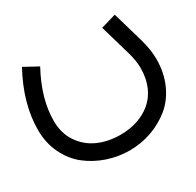

<svg xmlns="http://www.w3.org/2000/svg" viewBox="-130 -390 792 774"><g transform="rotate(-30 265.5 -3.5)"><path d="M417 -232.9 487.3 -253.4 528.3 -111.8Q543.5 -58.6 543.5 -15.1Q543.5 49.3 520 101.1Q496.6 152.8 457 184.8Q417.5 216.8 368.7 233.9Q319.8 251 266.6 251Q213.9 251 164.3 234.1Q114.7 217.3 75 186.3Q35.2 155.3 11 105.5Q-13.2 55.7 -13.2 -4.9Q-13.2 -127.4 58.1 -258.3L122.6 -223.1Q60.1 -108.4 60.1 -4.9Q60.1 52.2 88.6 94.5Q117.2 136.7 163.3 157.2Q209.5 177.7 266.6 177.7Q308.6 177.7 345 165.8Q381.3 153.8 409.4 130.6Q437.5 107.4 453.9 70.1Q470.2 32.7 470.2 -15.1Q470.2 -50.3 458 -91.3Z"/></g></svg>

Font: AzarMehrMonospaced
Style: SansBold
Weight: 1
Designer: Amin Abedi
Version: Version 1.00